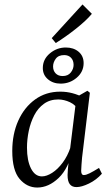

<svg xmlns="http://www.w3.org/2000/svg" viewBox="-20 -832 496 861"><path d="M212 -661 350 -812 392 -770Q367 -740 321 -703.5Q275 -667 230 -639ZM147 9Q101 9 68 -29.5Q35 -68 35 -155Q35 -231 62 -291Q89 -351 137.5 -386Q186 -421 250 -421Q279 -421 305 -414Q331 -407 354 -395L339 -329Q321 -361 294 -373.5Q267 -386 241 -386Q204 -386 177 -366.5Q150 -347 133.5 -315Q117 -283 109 -245Q101 -207 101 -170Q101 -112 119 -76.5Q137 -41 168 -41Q189 -41 214 -57Q239 -73 261 -102.5Q283 -132 296 -171L307 -164Q288 -77 243 -34Q198 9 147 9ZM323 7Q303 7 293 -6Q283 -19 283 -47Q283 -58 284.5 -74Q286 -90 289 -121L323 -397L372 -425L383 -416L348 -125Q347 -112 345.5 -94Q344 -76 344 -66Q344 -47 356 -47Q366 -47 382 -55Q398 -63 424 -79L437 -53Q412 -25 379 -9Q346 7 323 7ZM252 -457Q218 -457 195 -476.5Q172 -496 172 -527Q172 -566 203.5 -592.5Q235 -619 275 -619Q310 -619 332.5 -600Q355 -581 355 -549Q355 -510 324 -483.5Q293 -457 252 -457ZM261 -491Q285 -491 297.5 -507Q310 -523 310 -541Q310 -561 298.5 -573Q287 -585 268 -585Q242 -585 230 -568.5Q218 -552 218 -534Q218 -515 229.5 -503Q241 -491 261 -491Z"/></svg>

Font: Yrsa Light
Style: Italic
Weight: 300
Italic angle: -7.10001°
Designer: Anna Giedrys (Yrsa+Rasa design), David Brezina (Yrsa art-direction, Rasa art-direction, design)
Foundry: Rosetta Type Foundry
Version: Version 2.004